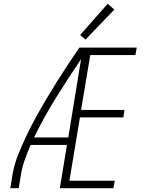

<svg xmlns="http://www.w3.org/2000/svg" viewBox="-20 -984 760 1004"><path d="M34 0H78L90 -74Q97 -113 110.5 -151Q124 -189 140 -226H330L293 0H573L580 -39H343L398 -370H625L631 -409H404L452 -696H688L695 -735H395Q364 -690 334 -644.5Q304 -599 275.5 -553.5Q247 -508 219.5 -461.5Q192 -415 166 -367.5Q140 -320 117 -271.5Q94 -223 74.5 -174Q55 -125 46 -74ZM158 -265Q210 -372 273.5 -474Q337 -576 404 -675L337 -265ZM427 -777 578 -934 543 -964 399 -801Z"/></svg>

Font: Iosevka Sparkle XLtObl
Style: Regular
Weight: 200
Italic angle: -9°
Designer: Belleve Invis
Foundry: Belleve Invis
Version: Version 4.5.0; ttfautohint (v1.8.3)